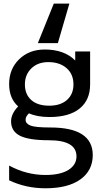

<svg xmlns="http://www.w3.org/2000/svg" viewBox="-20 -808 559 1058"><path d="M117.2 -342.8Q117.2 -288.1 152.3 -256.8Q187.5 -225.6 251 -225.6Q313.5 -225.6 349.1 -257.3Q384.8 -289.1 384.8 -342.8Q384.8 -399.4 346.7 -432.6Q308.6 -465.8 246.1 -465.8Q188.5 -465.8 152.8 -431.2Q117.2 -396.5 117.2 -342.8ZM230.5 156.2Q312.5 156.2 356.9 128.4Q401.4 100.6 401.4 53.7Q401.4 -35.2 249 -35.2Q138.7 -35.2 89.8 -60.1Q41 -85 41 -139.6Q41 -180.7 80.1 -221.7Q30.3 -265.6 30.3 -344.7Q30.3 -427.7 85.4 -481.4Q140.6 -535.2 226.6 -535.2Q334 -535.2 394.5 -474.6V-524.4H476.6V-342.8Q476.6 -256.8 418.9 -210Q361.3 -163.1 252.9 -163.1Q184.6 -163.1 139.6 -183.6Q120.1 -165 121.1 -147.5Q121.1 -127 147.5 -116.2Q173.8 -105.5 257.8 -105.5Q490.2 -105.5 491.2 45.9Q491.2 131.8 422.9 180.7Q354.5 229.5 230.5 229.5Q122.1 229.5 30.3 185.5V104.5Q126 156.2 230.5 156.2ZM362.3 -788.1 298.8 -570.3H188.5L276.4 -788.1Z"/></svg>

Font: irohakakuC Regular
Style: Regular
Weight: 400
Designer: [Source Han Sans]
Ryoko NISHIZUKA Ë•øÂ°öÊ∂ºÂ≠ê (kana & ideographs); Paul D. Hunt (Latin, Greek & Cyrillic); Wenlong ZHAN
Version: Version 1.001.20160904